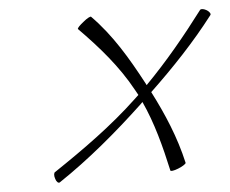

<svg xmlns="http://www.w3.org/2000/svg" viewBox="-45 -606 812 677"><g transform="rotate(-5 360.5 -267.5)"><path d="M251 -514C320 -444 385 -370 433 -282C436 -276 440 -270 443 -264C438 -260 434 -255 429 -251C337 -164 233 -90 127 -19C122 -17 121 -6 125 5C128 16 135 22 140 19C248 -53 350 -139 446 -229C449 -232 452 -235 455 -238C491 -160 513 -75 532 11C532 15 545 13 560 7C575 1 588 -7 588 -11C567 -104 531 -188 489 -270C572 -349 651 -432 720 -522C724 -526 719 -534 710 -540C700 -546 690 -548 686 -544C621 -458 552 -374 475 -296C474 -299 472 -302 471 -304C423 -394 372 -481 301 -553C299 -556 286 -549 273 -538C259 -527 249 -517 251 -514Z"/></g></svg>

Font: Nupuram Thin Italic
Style: Regular
Weight: 100
Designer: Santhosh Thottingal (santhosh.thottingal@gmail.com)
Foundry: SMC
Version: Version 1.000